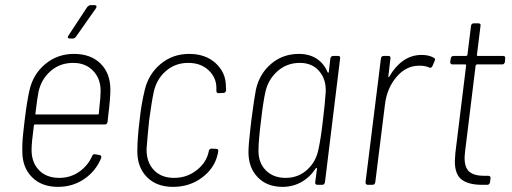

<svg xmlns="http://www.w3.org/2000/svg" viewBox="-20 -720 1996 748"><path d="M339 -112Q342 -121 351 -119L368 -116Q377 -114 374 -104Q353 -53 308 -22.5Q263 8 206 8Q142 8 104.5 -30Q67 -68 67 -129Q66 -162 70.5 -202.5Q75 -243 76 -251Q86 -332 95 -369Q109 -431 156.5 -470.5Q204 -510 268 -510Q334 -510 372 -472Q410 -434 410 -371Q410 -337 402 -273L399 -245Q397 -235 388 -235H116Q112 -235 112 -231Q103 -164 103 -136Q103 -87 132 -57Q161 -27 211 -27Q254 -27 288 -50.5Q322 -74 339 -112ZM130 -362Q126 -344 118 -278Q117 -274 121 -274H361Q365 -274 365 -278L367 -300Q372 -342 372 -366Q372 -414 342.5 -444.5Q313 -475 265 -475Q214 -475 177.5 -443.5Q141 -412 130 -362ZM247 -582 320 -693Q327 -700 333 -700H348Q354 -700 355.5 -696.5Q357 -693 354 -688L276 -577Q271 -570 264 -570H252Q246 -570 244.5 -573.5Q243 -577 247 -582Z M515 -130Q515 -182 524 -252Q530 -312 544 -370Q559 -432 606 -471Q653 -510 717 -510Q781 -510 820.5 -473.5Q860 -437 860 -384L861 -369Q859 -358 851 -358L832 -357Q823 -357 823 -366V-375Q824 -416 793.5 -445.5Q763 -475 713 -475Q663 -475 626.5 -443.5Q590 -412 579 -362Q571 -325 561 -251Q555 -192 551 -140Q550 -89 579 -58Q608 -27 658 -27Q706 -27 743 -54.5Q780 -82 791 -121L794 -133Q792 -133 796.5 -137.5Q801 -142 805 -141L823 -140Q832 -140 830 -129L828 -119Q816 -65 767.5 -28.5Q719 8 654 8Q590 8 552.5 -30Q515 -68 515 -130Z M1278 -502H1297Q1307 -502 1305 -492L1246 -10Q1244 0 1235 0H1217Q1212 0 1209.5 -3Q1207 -6 1208 -10L1215 -63Q1215 -66 1213.5 -66Q1212 -66 1210 -64Q1188 -30 1154.5 -11Q1121 8 1081 8Q1020 8 984 -29.5Q948 -67 948 -127Q948 -156 955 -214L959 -250Q971 -342 977 -371Q991 -433 1036.5 -471.5Q1082 -510 1144 -510Q1185 -510 1213.5 -491.5Q1242 -473 1256 -439Q1258 -437 1259.5 -437Q1261 -437 1261 -440L1267 -492Q1269 -502 1278 -502ZM1238 -251Q1246 -316 1249 -362Q1251 -411 1223.5 -443Q1196 -475 1148 -475Q1098 -475 1061.5 -443Q1025 -411 1014 -362Q1005 -322 997 -251Q987 -172 987 -132Q987 -85 1016 -56Q1045 -27 1093 -27Q1142 -27 1177 -59Q1212 -91 1221 -140Q1230 -180 1238 -251Z M1668 -496 1672 -494Q1676 -490 1674 -484L1672 -480L1665 -463Q1660 -453 1652 -457Q1635 -465 1610 -464Q1561 -463 1524.5 -420Q1488 -377 1480 -315L1442 -10Q1440 0 1431 0H1413Q1404 0 1404 -10L1464 -492Q1464 -496 1467 -499Q1470 -502 1474 -502H1493Q1503 -502 1501 -492L1493 -423Q1492 -420 1494 -419.5Q1496 -419 1497 -422Q1519 -461 1551 -483.5Q1583 -506 1622 -506Q1650 -506 1668 -496Z M1936 -469H1838Q1835 -469 1833 -465L1792 -131Q1790 -113 1790 -105Q1790 -66 1809 -50.5Q1828 -35 1867 -35H1883Q1887 -35 1889.5 -32Q1892 -29 1891 -25L1889 -10Q1887 0 1878 0H1858Q1806 0 1779 -20Q1752 -40 1752 -92Q1752 -100 1754 -124L1796 -465Q1796 -469 1792 -469H1743Q1734 -469 1734 -479L1736 -492Q1738 -502 1747 -502H1796Q1799 -502 1801 -506L1815 -619Q1815 -623 1818 -626Q1821 -629 1825 -629H1844Q1854 -629 1852 -619L1838 -506Q1838 -502 1842 -502H1940Q1950 -502 1948 -492L1947 -479Q1945 -469 1936 -469Z"/></svg>

Font: Barlow Semi Condensed ExLight
Style: Italic
Weight: 275
Width: 4
Italic angle: -7°
Designer: Jeremy Tribby
Foundry: Tribby Type
Version: Version 1.408